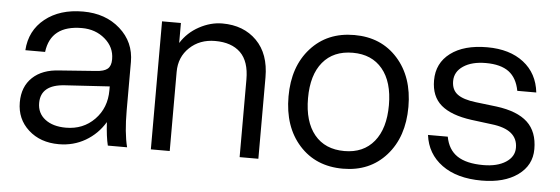

<svg xmlns="http://www.w3.org/2000/svg" viewBox="-40 -624 2177 747"><g transform="rotate(5 1048.0 -250.5)"><path d="M460 -143.1Q460 -55.2 474.1 0H398.9Q390.6 -33.2 387.2 -90.8Q358.9 -43.5 312 -16.1Q265.1 11.2 208 11.2Q135.7 11.2 89.4 -30.8Q43 -72.8 43 -138.2Q43 -199.2 81.1 -235.4Q119.1 -271.5 187 -274.9L327.1 -285.2Q359.4 -287.1 372.8 -298.6Q386.2 -310.1 386.2 -335V-336.9Q386.2 -383.3 349.1 -415Q312 -446.8 258.8 -446.8Q137.2 -446.8 124 -341.8H46.9Q51.8 -418.9 109.4 -465.1Q167 -511.2 257.8 -511.2Q345.7 -511.2 402.8 -460.4Q460 -409.7 460 -332ZM118.2 -142.1Q118.2 -102.1 148.7 -78.6Q179.2 -55.2 230 -55.2Q297.4 -55.2 341.8 -100.6Q386.2 -146 386.2 -214.8V-230L211.9 -219.2Q118.2 -213.4 118.2 -142.1Z M913.6 -303.2Q913.6 -374 878.7 -408Q843.8 -441.9 779.8 -441.9Q719.7 -441.9 680.2 -404.5Q640.6 -367.2 640.6 -309.1V0H566.9V-500H640.6V-421.9Q667 -463.9 711.4 -488Q755.9 -512.2 801.8 -512.2Q884.8 -512.2 935.8 -460.9Q986.8 -409.7 986.8 -317.9V0H913.6Z M1082.5 -252Q1082.5 -368.7 1147 -440.4Q1211.4 -512.2 1317.4 -512.2Q1422.4 -512.2 1486.6 -440.4Q1550.8 -368.7 1550.8 -252Q1550.8 -134.3 1486.6 -62.3Q1422.4 9.8 1317.4 9.8Q1211.4 9.8 1147 -62Q1082.5 -133.8 1082.5 -252ZM1474.6 -252Q1474.6 -342.8 1433.1 -392.8Q1391.6 -442.9 1317.4 -442.9Q1241.7 -442.9 1200.2 -392.8Q1158.7 -342.8 1158.7 -252Q1158.7 -160.2 1200.2 -109.6Q1241.7 -59.1 1317.4 -59.1Q1391.6 -59.1 1433.1 -109.9Q1474.6 -160.6 1474.6 -252Z M1879.4 -212.9 1799.3 -223.1Q1719.7 -233.9 1680.4 -267.3Q1641.1 -300.8 1641.1 -363.8Q1641.1 -431.2 1693.4 -470.5Q1745.6 -509.8 1836.4 -509.8Q1924.3 -509.8 1978.8 -467.5Q2033.2 -425.3 2041.5 -351.1H1967.3Q1958 -400.9 1926.3 -424.6Q1894.5 -448.2 1836.4 -448.2Q1781.7 -448.2 1748.5 -426Q1715.3 -403.8 1715.3 -367.2Q1715.3 -333 1738.3 -315.9Q1761.2 -298.8 1810.1 -293L1892.1 -283.2Q1974.1 -272.5 2013.7 -235.6Q2053.2 -198.7 2053.2 -130.9Q2053.2 -67.4 2000.2 -29.3Q1947.3 8.8 1859.4 8.8Q1762.7 8.8 1704.1 -33.9Q1645.5 -76.7 1636.2 -149.9H1713.4Q1722.7 -99.6 1758.5 -75.7Q1794.4 -51.8 1860.4 -51.8Q1914.6 -51.8 1948 -73.2Q1981.4 -94.7 1981.4 -129.9Q1981.4 -201.2 1879.4 -212.9Z"/></g></svg>

Font: Overused Grotesk
Style: Regular
Weight: 400
Version: Version 0.002